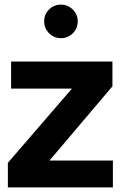

<svg xmlns="http://www.w3.org/2000/svg" viewBox="-20 -810 521 830"><path d="M14 0H468V-116H194L466 -437V-544H28V-427H291L14 -106ZM244 -645Q273 -645 294.5 -666Q316 -687 316 -718Q316 -748 294.5 -769Q273 -790 244 -790Q213 -790 192 -769Q171 -748 171 -718Q171 -688 192 -666.5Q213 -645 244 -645Z"/></svg>

Font: Plus Jakarta Sans
Style: Bold
Weight: 700
Designer: Gumpita Rahayu
Foundry: Tokotype
Version: Version 2.004; ttfautohint (v1.8.3)